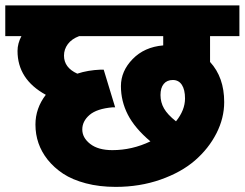

<svg xmlns="http://www.w3.org/2000/svg" viewBox="-35 -674 919 721"><path d="M625.9 -218.4Q659.8 -260.4 659.8 -304.3Q659.8 -337.2 647.9 -355.4Q636 -373.6 614 -373.6Q592 -373.6 579.9 -358.9Q567.7 -344.3 567.7 -317Q567.7 -289.7 580.9 -266.7Q594 -243.7 625.9 -218.4ZM386.8 -110.2Q461.1 -110.2 529.8 -143.1Q471.2 -192.6 445.1 -243.4Q419.1 -294.2 419.1 -350.6Q419.1 -407 463.1 -452.2Q507.1 -497.5 577.9 -503.5V-538.4H262.4Q234.1 -527.8 219.7 -508.3Q205.3 -488.9 205.3 -465.1Q205.3 -420.1 255.3 -397.4Q294.7 -410.5 343.3 -412.5H354.4L397.4 -271H387.8Q328.6 -265.9 301.3 -242.4Q274 -218.9 274 -187.8Q274 -156.7 303.8 -133.5Q333.7 -110.2 386.8 -110.2ZM399.4 27.8Q338.2 27.8 287.4 14.4Q236.6 1 202.2 -21.7Q167.8 -44.5 143.6 -74.8Q98.1 -132.5 98.1 -206.3Q98.1 -267.4 137 -318Q30.8 -376.1 30.8 -482.8Q30.8 -510.6 45.5 -538.4H-15.2V-653.7H864V-538.4H753.8V-441.4Q806.9 -383.7 806.9 -290.7Q806.9 -230.5 777.8 -173.4Q748.7 -116.3 697.2 -71.5Q645.6 -26.8 567.7 0.5Q489.9 27.8 399.4 27.8Z"/></svg>

Font: Khula ExtraBold
Style: Regular
Weight: 800
Designer: Erin McLaughlin, Steve Matteson
Version: Version 1.002;PS 1.0;hotconv 1.0.72;makeotf.lib2.5.5900; ttf